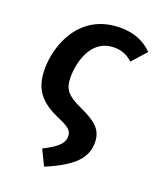

<svg xmlns="http://www.w3.org/2000/svg" viewBox="-142 -630 770 936"><g transform="rotate(20 243.5 -162.0)"><path d="M201 220C348 159 394 101 394 25C394 -48 343 -77 275 -109C199 -144 173 -169 173 -233C173 -321 210 -443 324 -443C361 -443 390 -433 421 -405L487 -479C444 -522 390 -544 321 -544C111 -544 41 -356 41 -230C41 -121 90 -70 182 -29C243 -3 261 11 261 42C261 85 218 111 162 140Z"/></g></svg>

Font: Fira Sans Medium
Style: Italic
Weight: 500
Italic angle: -8°
Designer: bBox Type GmbH & Carrois Corporate GbR & Edenspiekermann AG
Foundry: bBox Type GmbH & Carrois Corporate GbR & Edenspiekermann AG
Version: Version 4.301;PS 004.301;hotconv 1.0.88;makeotf.lib2.5.64775